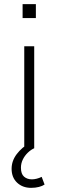

<svg xmlns="http://www.w3.org/2000/svg" viewBox="-20 -715 282 926"><path d="M97 0V-492H145V0ZM89 -628V-695H153V-628ZM130 191Q89 191 62.5 166Q36 141 36 99Q36 61 60.5 28.5Q85 -4 125 -27L145 0Q129 7 114 21.5Q99 36 90 54.5Q81 73 81 94Q81 124 96 137Q111 150 134 150Q144 150 156.5 147Q169 144 181 138L195 175Q185 182 168 186.5Q151 191 130 191Z"/></svg>

Font: Nunito Sans 7pt SemiCondensed ExtraLight
Style: Regular
Weight: 250
Width: 4
Designer: Vernon Adams
Foundry: Vernon Adams
Version: Version 3.101;gftools[0.9.27]